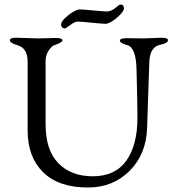

<svg xmlns="http://www.w3.org/2000/svg" viewBox="-20 -821 778 855"><path d="M449 -715Q437 -715 387 -720Q337 -725 325 -725Q314 -725 293 -709.5Q272 -694 268 -694Q262 -694 257 -699Q252 -704 252 -711Q252 -728 284.5 -753.5Q317 -779 336 -779Q349 -779 396 -774.5Q443 -770 455 -770Q475 -770 493.5 -785.5Q512 -801 515 -801Q532 -801 532 -784Q532 -769 500.5 -742Q469 -715 449 -715ZM645 -547Q644 -536 635 -250Q631 -134 557 -60Q483 14 372 14Q241 14 172 -54Q103 -122 103 -240V-547Q103 -607 57 -620Q24 -629 24 -642Q24 -653 53 -653Q67 -653 98.5 -651.5Q130 -650 149 -650Q166 -650 193 -651Q220 -652 229 -652Q258 -652 258 -641Q258 -632 225 -621Q211 -617 197 -596.5Q183 -576 183 -549V-268Q183 -152 240 -94Q297 -36 393 -36Q493 -36 542.5 -105.5Q592 -175 592 -296Q592 -357 588 -511Q586 -609 547 -620Q514 -629 514 -640Q514 -651 543 -651Q558 -651 581 -650.5Q604 -650 618 -650Q635 -650 662 -651.5Q689 -653 699 -653Q728 -653 728 -642Q728 -629 695 -622Q648 -613 645 -547Z"/></svg>

Font: EB Garamond SC 12
Style: Regular
Weight: 400
Version: Version 0.016 ; ttfautohint (v0.97) -l 8 -r 50 -G 200 -x 0 -